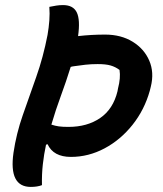

<svg xmlns="http://www.w3.org/2000/svg" viewBox="-20 -728 640 755"><path d="M174 -701Q189 -704 201.5 -706Q214 -708 228 -708Q268 -708 282 -679Q296 -650 287 -586Q339 -592 393 -592Q456 -592 501.5 -564Q547 -536 567 -489.5Q587 -443 573 -387L569 -371Q548 -296 501 -237Q454 -178 391 -144.5Q328 -111 259 -111Q190 -111 167 -161L161 -159Q153 -122 148.5 -82.5Q144 -43 145 0Q127 7 101 7Q14 7 33 -127Q44 -202 69.5 -275Q95 -348 122.5 -425.5Q150 -503 167 -591Q172 -620 174 -647.5Q176 -675 174 -701ZM274 -468Q265 -467 258 -465Q240 -407 219.5 -351.5Q199 -296 182 -238Q197 -233 211.5 -231Q226 -229 249 -229Q323 -229 374 -264Q425 -299 442 -369L444 -380Q455 -422 450 -453Q434 -465 415 -470.5Q396 -476 364 -476Q339 -476 316 -473.5Q293 -471 274 -468Z"/></svg>

Font: Recursive Sn Csl St SmB
Style: Italic
Weight: 600
Italic angle: -15°
Version: Version 1.079;hotconv 1.0.112;makeotfexe 2.5.65598; ttfautoh